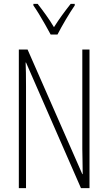

<svg xmlns="http://www.w3.org/2000/svg" viewBox="-20 -969 557 989"><path d="M441 0H397L114 -647H112Q113 -623 113.5 -594Q114 -565 114 -526V0H77V-714H122L404 -72H406Q406 -108 405 -143.5Q404 -179 404 -202V-714H441ZM241 -791Q228 -815 212 -843.5Q196 -872 180 -898Q164 -924 152 -941V-949H174Q193 -925 216 -893Q239 -861 258 -829Q279 -862 298.5 -889Q318 -916 344 -949H365V-941Q343 -909 318.5 -867.5Q294 -826 276 -791Z"/></svg>

Font: Noto Sans Tamil ExtraCondensed ExtraLight
Style: Regular
Weight: 200
Width: 2
Designer: Jelle Bosma - Monotype Design Team
Foundry: Monotype Imaging Inc.
Version: Version 2.004; ttfautohint (v1.8.4.7-5d5b)